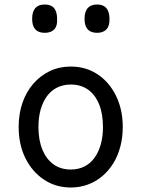

<svg xmlns="http://www.w3.org/2000/svg" viewBox="-20 -815 629 854"><path d="M295 19Q228 19 175.5 -16Q123 -51 93 -111.5Q63 -172 63 -250Q63 -309 80 -358Q97 -407 128.5 -443Q160 -479 202 -499Q244 -519 295 -519Q362 -519 414 -484.5Q466 -450 496 -389Q526 -328 526 -250Q526 -203 515 -162Q504 -121 483.5 -88Q463 -55 434.5 -31Q406 -7 370.5 6Q335 19 295 19ZM295 -61Q328 -61 354.5 -74Q381 -87 399.5 -112Q418 -137 428 -172Q438 -207 438 -250Q438 -308 421 -350.5Q404 -393 372 -416Q340 -439 295 -439Q262 -439 235 -426Q208 -413 189.5 -388Q171 -363 161 -328.5Q151 -294 151 -250Q151 -192 168.5 -149.5Q186 -107 218 -84Q250 -61 295 -61ZM179 -669Q151 -669 137 -684.5Q123 -700 123 -731Q123 -763 137 -779Q151 -795 179 -795Q207 -795 220.5 -779Q234 -763 234 -731Q236 -700 221.5 -684.5Q207 -669 179 -669ZM412 -669Q384 -669 370 -684.5Q356 -700 356 -731Q356 -763 370 -779Q384 -795 412 -795Q439 -795 453 -779Q467 -763 467 -731Q468 -700 453.5 -684.5Q439 -669 412 -669Z"/></svg>

Font: Playwrite AR
Style: Regular
Weight: 400
Designer: Veronika Burian, José Scaglione
Foundry: TypeTogether
Version: Version 1.002